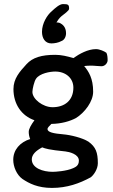

<svg xmlns="http://www.w3.org/2000/svg" viewBox="-20 -697 553 942"><path d="M257 -587C264 -599 271 -608 281 -617C294 -628 319 -644 319 -654C319 -674 315 -677 289 -677C273 -677 252 -659 234 -642C211 -623 186 -582 186 -541C186 -510 201 -484 232 -484C248 -484 268 -488 280 -495C296 -500 304 -517 304 -534C304 -566 285 -578 276 -583C270 -587 257 -587 257 -587ZM414 -2C384 -21 326 -35 290 -38C243 -42 213 -48 213 -64C213 -70 220 -77 232 -89C282 -90 323 -102 353 -118C396 -145 437 -199 437 -247C437 -313 415 -346 393 -373C404 -374 412 -375 426 -375C444 -375 462 -372 478 -372C496 -372 508 -389 508 -401C508 -413 507 -429 502 -438C493 -445 469 -456 451 -456C411 -456 370 -433 340 -412C310 -421 281 -428 251 -428C184 -428 140 -415 110 -382C76 -345 46 -311 46 -260C46 -187 85 -129 149 -107C133 -85 121 -65 121 -50C121 -40 123 -26 128 -15C78 1 45 38 45 87C45 121 62 161 90 181C123 203 165 225 235 225C309 225 370 203 425 173C439 163 460 133 460 104C460 51 450 24 414 -2ZM238 -171C190 -171 139 -211 139 -246C139 -260 148 -299 157 -311C175 -337 225 -346 251 -346C302 -346 340 -314 340 -267C340 -204 297 -171 238 -171ZM301 46C319 48 367 59 367 91C367 117 349 123 339 128C306 143 251 146 238 146C191 146 136 128 136 85C136 62 155 43 187 26C202 32 220 38 301 46Z"/></svg>

Font: Itim
Style: Regular
Weight: 400
Designer: CadsonDemak Team
Foundry: Pablo Impallari
Version: Version 1.002;PS 001.002;hotconv 1.0.88;makeotf.lib2.5.64775